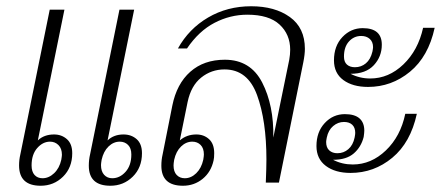

<svg xmlns="http://www.w3.org/2000/svg" viewBox="-20 -584 1410 614"><path d="M41 -55Q41 -73 45 -90L139 -553H186L101 -135Q121 -154 153 -154Q177 -154 194 -139Q211 -124 211 -94Q211 -48 181.5 -19Q152 10 110 10Q41 10 41 -55ZM264 -54Q264 -73 268 -90L362 -553H409L324 -135Q344 -154 375 -154Q400 -154 417 -139Q434 -124 434 -94Q434 -48 404.5 -19Q375 10 333 10Q264 10 264 -54ZM176 -73Q178 -85 178 -89Q178 -109 167 -120Q156 -131 140 -131Q117 -131 99 -110.5Q81 -90 81 -55Q81 -35 90.5 -24.5Q100 -14 116 -14Q136 -14 153 -30Q170 -46 176 -73ZM400 -90Q400 -110 389.5 -120.5Q379 -131 363 -131Q343 -131 327 -115.5Q311 -100 305 -73Q303 -61 303 -56Q303 -36 313 -25Q323 -14 339 -14Q363 -14 381.5 -34.5Q400 -55 400 -90Z M496 -54Q496 -73 500 -90L531 -246Q545 -316 588.5 -354.5Q632 -393 699 -393Q781 -393 818.5 -320Q856 -247 854 -144L905 -393Q908 -410 908 -425Q908 -474 874 -505.5Q840 -537 771 -537Q716 -537 666 -511Q616 -485 578 -429H549Q584 -492 645.5 -528Q707 -564 783 -564Q859 -564 907 -529.5Q955 -495 955 -428Q955 -410 950 -385L872 0H830Q832 -48 832 -74Q832 -198 802 -280Q772 -362 698 -362Q656 -362 623.5 -336Q591 -310 580 -258L555 -135Q577 -154 608 -154Q632 -154 648.5 -139Q665 -124 665 -94Q665 -79 663 -71Q655 -34 628 -12Q601 10 565 10Q496 10 496 -54ZM630 -73Q632 -85 632 -90Q632 -110 621.5 -120.5Q611 -131 595 -131Q575 -131 559 -115.5Q543 -100 537 -73Q535 -61 535 -55Q535 -35 545 -24.5Q555 -14 571 -14Q591 -14 607.5 -30Q624 -46 630 -73Z M1048 -391Q1048 -437 1075 -465.5Q1102 -494 1140 -494Q1201 -494 1201 -441Q1201 -403 1175.5 -375.5Q1150 -348 1101 -348Q1130 -333 1164 -333Q1223 -333 1270 -378Q1317 -423 1333 -495H1370Q1350 -403 1291 -354.5Q1232 -306 1157 -306Q1108 -306 1078 -328Q1048 -350 1048 -391ZM1171 -419Q1173 -429 1173 -433Q1173 -450 1162.5 -459.5Q1152 -469 1135 -469Q1112 -469 1096 -451.5Q1080 -434 1080 -403Q1080 -386 1089.5 -377.5Q1099 -369 1115 -369Q1135 -369 1150 -381.5Q1165 -394 1171 -419ZM992 -117Q992 -162 1018.5 -190.5Q1045 -219 1083 -219Q1114 -219 1129.5 -205.5Q1145 -192 1145 -166Q1145 -160 1143 -146Q1135 -114 1111.5 -93.5Q1088 -73 1045 -73Q1074 -58 1108 -58Q1167 -58 1214 -103Q1261 -148 1276 -220H1313Q1293 -128 1234.5 -79.5Q1176 -31 1101 -31Q1052 -31 1022 -53.5Q992 -76 992 -117ZM1114 -144Q1116 -154 1116 -159Q1116 -176 1106.5 -185Q1097 -194 1080 -194Q1061 -194 1045.5 -181Q1030 -168 1025 -144Q1023 -134 1023 -130Q1023 -112 1033 -103Q1043 -94 1059 -94Q1079 -94 1094 -107Q1109 -120 1114 -144Z"/></svg>

Font: Trirong ExtraLight
Style: Italic
Weight: 275
Italic angle: -12°
Designer: Katatrad Team
Foundry: CadsonDemak
Version: Version 1.003